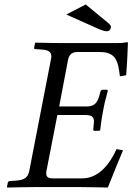

<svg xmlns="http://www.w3.org/2000/svg" viewBox="-20 -838 593 860"><path d="M553 -646C553 -648 552 -649 549 -649C532 -646 526 -645 503 -645H260C223 -645 184 -646 139 -647L137 -645L133 -625C132 -622 132 -618 139 -618L167 -616C197 -614 210 -606 210 -585C210 -581 209 -576 208 -571L111 -72C105 -44 91 -32 53 -29L24 -27C18 -27 16 -23 15 -20L11 0L13 2C58 1 98 0 135 0H341C387 0 463 2 463 2C484 -50 509 -113 531 -165L502 -170C469 -98 420 -39 347 -39H217C199 -39 187 -43 187 -62C187 -65 187 -68 188 -72L237 -323H359C389 -323 401 -316 401 -293C401 -291 400 -288 400 -285L398 -260C397 -257 398 -252 403 -252H424L429 -255C433 -295 438 -322 442 -342C445 -362 452 -392 463 -432L460 -436H439C435 -436 431 -432 430 -428L423 -403C414 -375 400 -361 367 -361H245L285 -571C290 -595 304 -605 327 -605H427C499 -605 509 -565 517 -496L545 -501C549 -542 553 -638 553 -646ZM477 -717C477 -722 473 -728 466 -734L364 -818L277 -773L418 -710C434 -703 448 -698 458 -698C473 -698 477 -711 477 -717Z"/></svg>

Font: Libertinus Serif
Style: Italic
Weight: 400
Italic angle: -12°
Designer: Philipp H. Poll, Khaled Hosny
Foundry: Caleb Maclennan
Version: Version 7.050;RELEASE